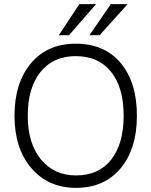

<svg xmlns="http://www.w3.org/2000/svg" viewBox="-20 -899 731 927"><path d="M641 -340Q641 -180 562 -86Q483 8 347 8Q213 8 131.5 -87Q50 -182 50 -340Q50 -499 129.5 -593.5Q209 -688 345 -688Q485 -688 563 -594.5Q641 -501 641 -340ZM114 -340Q114 -207 177.5 -129.5Q241 -52 347 -52Q457 -52 517 -128.5Q577 -205 577 -340Q577 -476 516.5 -552Q456 -628 345 -628Q237 -628 175.5 -551.5Q114 -475 114 -340ZM461 -729H412L515 -879H596ZM313 -729H264L363 -879H444Z"/></svg>

Font: Hind Vadodara Light
Style: Regular
Weight: 300
Designer: Hitesh Malaviya
Foundry: Indian Type Foundry
Version: Version 1.000;PS 1.0;hotconv 1.0.86;makeotf.lib2.5.63406; tt